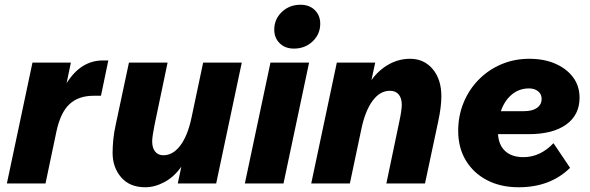

<svg xmlns="http://www.w3.org/2000/svg" viewBox="-20 -774 2490 810"><path d="M9 0 117 -510H279L261 -423Q321 -519 414 -519H437L406 -370H375Q311 -370 273 -334.5Q235 -299 218 -219L172 0Z M892 0H730L745 -71Q715 -28 674 -6Q633 16 593 16Q527 16 491 -26Q455 -68 455 -129Q455 -155 458 -185.5Q461 -216 468 -247L524 -510H687L632 -247Q622 -197 622 -178Q622 -150 634.5 -134.5Q647 -119 669 -119Q710 -119 741 -160.5Q772 -202 788 -278L837 -510H1000Z M1137 -649Q1137 -693 1169 -723.5Q1201 -754 1248 -754Q1285 -754 1308 -731.5Q1331 -709 1331 -674Q1331 -630 1299 -599.5Q1267 -569 1220 -569Q1183 -569 1160 -591.5Q1137 -614 1137 -649ZM1013 0 1121 -510H1284L1176 0Z M1293 0 1401 -510H1563L1547 -436Q1577 -478 1619.5 -502Q1662 -526 1710 -526Q1769 -526 1805.5 -482.5Q1842 -439 1842 -368Q1842 -324 1829 -263L1773 0H1610L1665 -263Q1670 -286 1672.5 -304Q1675 -322 1675 -332Q1675 -360 1662 -375.5Q1649 -391 1625 -391Q1583 -391 1552 -349Q1521 -307 1505 -232L1456 0Z M2385 -66Q2302 16 2168 16Q2092 16 2034.5 -14Q1977 -44 1945 -97.5Q1913 -151 1913 -222Q1913 -286 1936 -341.5Q1959 -397 2000 -438.5Q2041 -480 2095.5 -503Q2150 -526 2213 -526Q2276 -526 2323.5 -505Q2371 -484 2398 -447.5Q2425 -411 2425 -362Q2425 -289 2368.5 -248.5Q2312 -208 2210 -208H2081Q2084 -161 2112 -136Q2140 -111 2188 -111Q2259 -111 2315 -170ZM2212 -401Q2170 -401 2139 -375Q2108 -349 2093 -305H2191Q2226 -305 2245.5 -319Q2265 -333 2265 -357Q2265 -377 2250 -389Q2235 -401 2212 -401Z"/></svg>

Font: Wix Madefor Text ExtraBold
Style: Italic
Weight: 800
Italic angle: -12°
Designer: Dalton Maag Ltd
Foundry: Dalton Maag Ltd
Version: Version 3.100